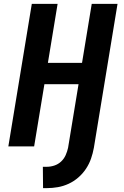

<svg xmlns="http://www.w3.org/2000/svg" viewBox="-20 -755 640 990"><path d="M202 215 201 105H221Q241 105 260.5 98.5Q280 92 295 78Q310 64 318.5 45Q327 26 331 7L385 -321H209L156 0H23L144 -735H277L227 -431H403L453 -735H586L464 7Q459 35 449.5 62.5Q440 90 423.5 115Q407 140 384 160Q361 180 334 192.5Q307 205 278.5 210Q250 215 222 215Z"/></svg>

Font: Iosevka Extrabold Extended
Style: Italic
Weight: 800
Width: 7
Italic angle: -9°
Monospace: yes
Designer: Belleve Invis
Foundry: Belleve Invis
Version: Version 32.5.0; ttfautohint (v1.8.4)